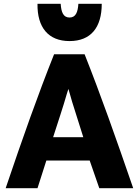

<svg xmlns="http://www.w3.org/2000/svg" viewBox="-20 -999 737 1019"><path d="M687 0H507L456 -147H226L179 0H10C102 -272 181 -495 267 -711H429C515 -494 593 -273 687 0ZM422 -271C402 -335 382 -398 363 -458C353 -491 346 -519 343 -527C341 -520 338 -511 335 -502C314 -428 289 -356 262 -271ZM349 -781C237 -781 177 -853 179 -979H302C305 -934 316 -906 349 -906C382 -906 393 -934 396 -979H520C520 -853 462 -781 349 -781Z"/></svg>

Font: Repo ExtraBold
Style: Bold
Weight: 700
Designer: Stefan Peev
Foundry: Context Ltd
Version: Version 1.502